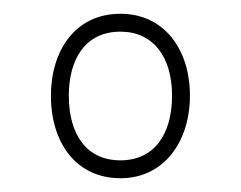

<svg xmlns="http://www.w3.org/2000/svg" viewBox="-20 -578 350 279"><path d="M155 -319C219 -319 256 -373 256 -439C256 -507 218 -558 155 -558C89 -558 54 -504 54 -439C54 -369 92 -319 155 -319ZM155 -345C107 -345 80 -381 80 -439C80 -492 104 -532 155 -532C203 -532 230 -495 230 -439C230 -384 205 -345 155 -345Z"/></svg>

Font: Noto Sans Condensed Thin
Style: Regular
Weight: 100
Width: 3
Designer: Monotype Design Team
Foundry: Monotype Imaging Inc.
Version: Version 2.013